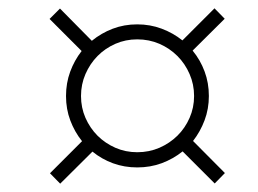

<svg xmlns="http://www.w3.org/2000/svg" viewBox="-20 -566 620 461"><path d="M138.5 -335.5Q138.5 -366.5 148.5 -393.8Q158.5 -421 176 -443.5L99 -520.5L124 -545.5L200.5 -468Q223 -486.5 250.5 -497Q278 -507.5 309.5 -507.5Q340.5 -507.5 368 -497.2Q395.5 -487 418 -469L495 -546L519.5 -521L442.5 -444.5Q461 -422 471.2 -394.5Q481.5 -367 481.5 -335.5Q481.5 -304.5 471.2 -277.2Q461 -250 443.5 -227.5L520 -150.5L495.5 -125.5L418.5 -202.5Q396 -184.5 368.5 -174.2Q341 -164 309.5 -164Q278.5 -164 251.2 -174Q224 -184 202 -202L124.5 -125L100 -150L177 -227Q159 -249.5 148.8 -276.8Q138.5 -304 138.5 -335.5ZM174.5 -335.5Q174.5 -307.5 185.2 -283Q196 -258.5 214.2 -240.2Q232.5 -222 257 -211.2Q281.5 -200.5 309.5 -200.5Q338 -200.5 362.8 -211.2Q387.5 -222 406 -240.2Q424.5 -258.5 435.2 -283Q446 -307.5 446 -335.5Q446 -363.5 435.2 -388.2Q424.5 -413 406 -431.5Q387.5 -450 362.8 -460.8Q338 -471.5 309.5 -471.5Q281.5 -471.5 257 -460.8Q232.5 -450 214.2 -431.5Q196 -413 185.2 -388.2Q174.5 -363.5 174.5 -335.5Z"/></svg>

Font: Lato TR Light
Style: Italic
Weight: 300
Italic angle: -12°
Designer: Lukasz Dziedzic
Foundry: Lukasz Dziedzic
Version: Version 1.104 2013